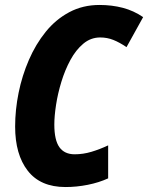

<svg xmlns="http://www.w3.org/2000/svg" viewBox="-20 -744 597 774"><path d="M244 10Q143 10 92 -55.5Q41 -121 41 -234Q41 -301 55 -370Q69 -439 96.5 -502.5Q124 -566 164.5 -616Q205 -666 259.5 -695Q314 -724 381 -724Q431 -724 475 -712.5Q519 -701 557 -675L490 -554Q462 -573 437 -583Q412 -593 384 -593Q346 -593 316 -568Q286 -543 264 -502.5Q242 -462 227.5 -414.5Q213 -367 206 -321.5Q199 -276 199 -242Q199 -179 219.5 -150.5Q240 -122 281 -122Q315 -122 348.5 -132Q382 -142 416 -158V-25Q379 -8 334 1Q289 10 244 10Z"/></svg>

Font: Noto Sans Condensed ExtraBold
Style: Italic
Weight: 800
Width: 3
Italic angle: -12°
Designer: Monotype Design Team
Foundry: Monotype Imaging Inc.
Version: Version 2.013; ttfautohint (v1.8.4.7-5d5b)